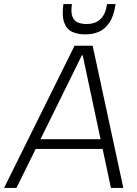

<svg xmlns="http://www.w3.org/2000/svg" viewBox="-49 -925 674 945"><path d="M318 -700H407L558 0H497L358 -653H354L32 0H-29ZM121 -240H475L468 -192H114ZM366 -756Q334 -756 307 -768Q280 -780 267.5 -812.5Q255 -845 263 -905H305Q299 -864 307.5 -843Q316 -822 334 -814.5Q352 -807 373 -807H379Q420 -807 445.5 -831Q471 -855 478 -905H520Q511 -845 489 -813Q467 -781 437.5 -768.5Q408 -756 375 -756Z"/></svg>

Font: Pathway Extreme 28pt ExtraLight
Style: Italic
Weight: 250
Italic angle: -8°
Designer: Eduardo Rodriguez Tunni
Foundry: Eduardo Rodriguez Tunni
Version: Version 1.001;gftools[0.9.26]